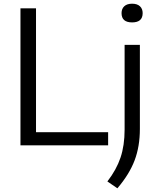

<svg xmlns="http://www.w3.org/2000/svg" viewBox="-20 -785 858 1037"><path d="M90.5 0V-740H174.5V-71H564V0ZM614 232 560 195Q609 131.5 631 66Q653 0.5 653 -85V-542.5H735.5V-89Q735.5 6 707 81.2Q678.5 156.5 614 232ZM693.5 -664Q636.5 -664 636.5 -714Q636.5 -737.5 651.2 -751.2Q666 -765 693.5 -765Q721 -765 735.8 -751.2Q750.5 -737.5 750.5 -714Q750.5 -664 693.5 -664Z"/></svg>

Font: Encode Sans SmExp
Style: Regular
Weight: 400
Width: 6
Designer: Multiple Designers
Foundry: Impallari Type
Version: Version 3.002; ttfautohint (v1.8.3) -l 8 -r 50 -G 200 -x 14 